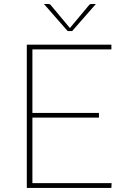

<svg xmlns="http://www.w3.org/2000/svg" viewBox="-20 -922 622 942"><path d="M527.5 -23.5 526.5 0H111.5V-703H526.5V-679.5H139V-368H465.5V-345H139V-23.5ZM450.5 -902.5 334 -769.5H312L195.5 -902.5H215.5Q218.5 -902.5 222.2 -901.8Q226 -901 229 -897L320.5 -787.5L323 -784L325.5 -787.5L417 -897Q420 -901 423.8 -901.8Q427.5 -902.5 430.5 -902.5Z"/></svg>

Font: Lato ExtraLight
Style: Regular
Weight: 275
Designer: Lukasz Dziedzic with Adam Twardoch and Botio Nikoltchev
Foundry: tyPoland Lukasz Dziedzic
Version: Version 2.015; 2015-08-06; http://www.latofonts.com/